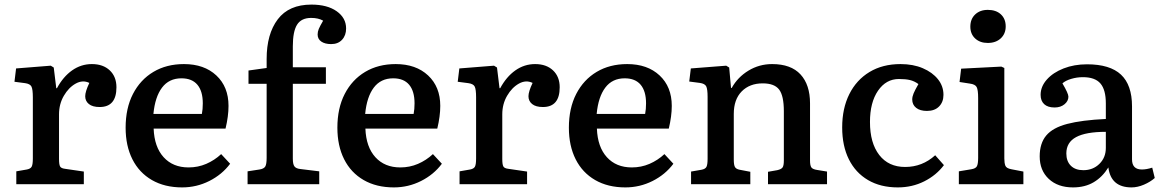

<svg xmlns="http://www.w3.org/2000/svg" viewBox="-20 -802 5051 836"><path d="M51 0V-56L97 -64Q113 -67 118 -76.5Q123 -86 123 -112V-378Q123 -413 117 -425Q111 -437 89 -440L43 -446L50 -504L201 -516L214 -508L225 -418H228Q255 -468 294 -495.5Q333 -523 380 -523Q429 -523 458 -495.5Q487 -468 487 -422Q487 -336 414 -336Q383 -336 367 -349Q351 -362 351 -383Q351 -403 369 -441Q340 -455 309.5 -438Q279 -421 258 -385Q237 -349 237 -304V-110Q237 -86 241.5 -77.5Q246 -69 263 -67L345 -55V0Z M773 14Q697 14 641.5 -18Q586 -50 556.5 -108.5Q527 -167 527 -246Q527 -331 559 -393Q591 -455 648 -489Q705 -523 781 -523Q869 -523 922 -473.5Q975 -424 975 -341Q975 -296 962 -242H649Q652 -162 692.5 -117.5Q733 -73 801 -73Q842 -73 878 -88.5Q914 -104 943 -131L982 -89Q947 -42 891.5 -14Q836 14 773 14ZM648 -306H859Q863 -326 863 -352Q863 -405 839.5 -433Q816 -461 770 -461Q716 -461 685.5 -420.5Q655 -380 648 -306Z M1058 0V-56L1110 -64Q1129 -67 1135 -77Q1141 -87 1141 -115V-437H1062V-495L1141 -506V-545Q1141 -654 1189.5 -718Q1238 -782 1336 -782Q1405 -782 1446 -753Q1487 -724 1487 -678Q1487 -648 1469.5 -629Q1452 -610 1422 -610Q1395 -610 1379 -621Q1363 -632 1363 -652Q1363 -664 1368 -676Q1373 -688 1387 -712Q1366 -724 1335 -724Q1292 -724 1273.5 -694.5Q1255 -665 1255 -600V-509H1399V-437H1255V-111Q1255 -87 1262 -77.5Q1269 -68 1288 -66L1370 -56V0Z M1695 14Q1619 14 1563.5 -18Q1508 -50 1478.5 -108.5Q1449 -167 1449 -246Q1449 -331 1481 -393Q1513 -455 1570 -489Q1627 -523 1703 -523Q1791 -523 1844 -473.5Q1897 -424 1897 -341Q1897 -296 1884 -242H1571Q1574 -162 1614.5 -117.5Q1655 -73 1723 -73Q1764 -73 1800 -88.5Q1836 -104 1865 -131L1904 -89Q1869 -42 1813.5 -14Q1758 14 1695 14ZM1570 -306H1781Q1785 -326 1785 -352Q1785 -405 1761.5 -433Q1738 -461 1692 -461Q1638 -461 1607.5 -420.5Q1577 -380 1570 -306Z M1981 0V-56L2027 -64Q2043 -67 2048 -76.5Q2053 -86 2053 -112V-378Q2053 -413 2047 -425Q2041 -437 2019 -440L1973 -446L1980 -504L2131 -516L2144 -508L2155 -418H2158Q2185 -468 2224 -495.5Q2263 -523 2310 -523Q2359 -523 2388 -495.5Q2417 -468 2417 -422Q2417 -336 2344 -336Q2313 -336 2297 -349Q2281 -362 2281 -383Q2281 -403 2299 -441Q2270 -455 2239.5 -438Q2209 -421 2188 -385Q2167 -349 2167 -304V-110Q2167 -86 2171.5 -77.5Q2176 -69 2193 -67L2275 -55V0Z M2703 14Q2627 14 2571.5 -18Q2516 -50 2486.5 -108.5Q2457 -167 2457 -246Q2457 -331 2489 -393Q2521 -455 2578 -489Q2635 -523 2711 -523Q2799 -523 2852 -473.5Q2905 -424 2905 -341Q2905 -296 2892 -242H2579Q2582 -162 2622.5 -117.5Q2663 -73 2731 -73Q2772 -73 2808 -88.5Q2844 -104 2873 -131L2912 -89Q2877 -42 2821.5 -14Q2766 14 2703 14ZM2578 -306H2789Q2793 -326 2793 -352Q2793 -405 2769.5 -433Q2746 -461 2700 -461Q2646 -461 2615.5 -420.5Q2585 -380 2578 -306Z M2989 0V-55L3035 -63Q3051 -66 3056 -75.5Q3061 -85 3061 -111V-380Q3061 -414 3055 -426Q3049 -438 3027 -441L2981 -447L2988 -504L3142 -516L3155 -508L3163 -419H3166Q3192 -466 3239 -494.5Q3286 -523 3342 -523Q3424 -523 3465.5 -478Q3507 -433 3507 -352V-103Q3507 -82 3512.5 -73.5Q3518 -65 3538 -62L3581 -55V0H3324V-54L3364 -61Q3382 -65 3387.5 -73Q3393 -81 3393 -103V-318Q3393 -385 3372.5 -412Q3352 -439 3301 -439Q3244 -439 3209.5 -404Q3175 -369 3175 -306V-107Q3175 -84 3180 -75Q3185 -66 3200 -63L3247 -54V0Z M3889 14Q3814 14 3759.5 -18Q3705 -50 3676 -108.5Q3647 -167 3647 -247Q3647 -330 3678 -392Q3709 -454 3766 -488.5Q3823 -523 3901 -523Q3956 -523 3998 -505Q4040 -487 4064 -457Q4088 -427 4088 -389Q4088 -358 4069 -338.5Q4050 -319 4016 -319Q3986 -319 3969 -332.5Q3952 -346 3952 -369Q3952 -381 3958 -395.5Q3964 -410 3979 -436Q3961 -449 3942 -453.5Q3923 -458 3894 -458Q3838 -458 3803 -407Q3768 -356 3768 -271Q3768 -179 3808.5 -127Q3849 -75 3921 -75Q3996 -75 4052 -126L4090 -83Q4057 -39 4004.5 -12.5Q3952 14 3889 14Z M4281 -615Q4247 -615 4226 -634.5Q4205 -654 4205 -686Q4205 -719 4226 -739Q4247 -759 4281 -759Q4317 -759 4338 -739.5Q4359 -720 4359 -687Q4359 -655 4337.5 -635Q4316 -615 4281 -615ZM4155 0V-56L4209 -65Q4228 -68 4233.5 -78Q4239 -88 4239 -115V-375Q4239 -411 4232.5 -423Q4226 -435 4203 -438L4158 -445L4165 -503L4340 -512L4353 -506V-112Q4353 -92 4357.5 -80.5Q4362 -69 4384 -65L4436 -55V0Z M4652 14Q4586 14 4546.5 -23Q4507 -60 4507 -121Q4507 -178 4535.5 -212Q4564 -246 4627 -262.5Q4690 -279 4795 -284V-352Q4795 -411 4771.5 -438.5Q4748 -466 4695 -466Q4669 -466 4644 -458.5Q4619 -451 4606 -439Q4632 -395 4632 -381Q4632 -362 4615 -348Q4598 -334 4572 -334Q4542 -334 4526.5 -348.5Q4511 -363 4511 -389Q4511 -425 4538 -455.5Q4565 -486 4611 -504Q4657 -522 4713 -522Q4813 -522 4861 -477Q4909 -432 4909 -339V-108Q4909 -64 4952 -64Q4972 -64 4997 -72L5008 -27Q4989 -10 4961 2Q4933 14 4907 14Q4817 14 4806 -73Q4780 -31 4742 -8.5Q4704 14 4652 14ZM4697 -61Q4739 -61 4767 -88.5Q4795 -116 4795 -158V-228Q4708 -228 4665.5 -205Q4623 -182 4623 -134Q4623 -100 4642.5 -80.5Q4662 -61 4697 -61Z"/></svg>

Font: Literata 12pt Medium
Style: Regular
Weight: 500
Designer: Latin by Veronika Burian and Jose Scaglione. Greek by Irene Vlachou. Cyrillic by Vera Evstafieva.
Foundry: TypeTogether
Version: Version 3.002